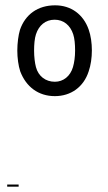

<svg xmlns="http://www.w3.org/2000/svg" viewBox="-20 -728 406 721"><path d="M186 -367C246 -367 294 -401 313 -460C321 -483 325 -511 325 -539C325 -566 321 -595 313 -617C293 -674 247 -708 187 -708C122 -708 75 -674 55 -616C49 -596 45 -566 45 -538C45 -511 49 -481 56 -460C78 -402 124 -367 186 -367ZM186 -421C151 -421 124 -442 115 -476C111 -491 108 -514 108 -538C108 -561 110 -584 115 -599C126 -633 151 -654 185 -654C219 -654 244 -633 255 -599C260 -584 262 -562 262 -538C262 -515 259 -493 254 -476C244 -442 218 -421 186 -421ZM7 -27H50V-35H7Z"/></svg>

Font: Arthouse Owned Medium
Style: Regular
Weight: 500
Designer: Jeremy Tribby
Foundry: Tribby Type
Version: Version 1.000;PS 001.000;hotconv 1.0.88;makeotf.lib2.5.64775